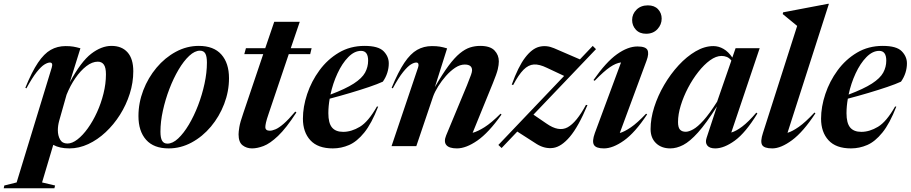

<svg xmlns="http://www.w3.org/2000/svg" viewBox="-108 -764 4763 1004"><path d="M180 206 176.5 220.5H-88.5L-85.5 206L-21 190L162.5 -410.5Q170.5 -437 153 -437Q141.5 -437 124.5 -426.8Q107.5 -416.5 84.2 -387.5Q61 -358.5 30 -302L24.5 -305Q58.5 -388.5 90.5 -436Q122.5 -483.5 157.2 -503.2Q192 -523 235 -523Q259 -523 275.2 -520.2Q291.5 -517.5 312.5 -511.5L257 -333.5Q315.5 -442 369 -483Q422.5 -524 475 -524Q529 -524 559 -490.2Q589 -456.5 589 -391.5Q589 -332 570.5 -273.8Q552 -215.5 519.5 -164Q487 -112.5 444.5 -72.8Q402 -33 353.5 -10.5Q305 12 255 12Q203.5 12 170.5 -6.5L112 190ZM201.5 -132.5Q194.5 -107 194.5 -83.5Q194.5 -55 206.2 -34.2Q218 -13.5 244.5 -13.5Q269.5 -13.5 297.2 -35Q325 -56.5 351.5 -93.5Q378 -130.5 399.2 -177Q420.5 -223.5 433.2 -274.8Q446 -326 446 -375.5Q446 -411 435 -426.2Q424 -441.5 403.5 -441.5Q374 -441.5 343.5 -418Q313 -394.5 286 -355.2Q259 -316 240 -268.5Z M931.5 -524Q1009.5 -524 1049.5 -479Q1089.5 -434 1089.5 -355Q1089.5 -286 1064.2 -220.2Q1039 -154.5 995 -102Q951 -49.5 894 -18.8Q837 12 774 12Q696 12 656 -33Q616 -78 616 -157Q616 -226 641.2 -291.8Q666.5 -357.5 710.5 -410Q754.5 -462.5 811.5 -493.2Q868.5 -524 931.5 -524ZM767.5 -13Q795 -13 823.8 -40Q852.5 -67 879.5 -112.2Q906.5 -157.5 927.8 -213Q949 -268.5 961.5 -326.5Q974 -384.5 974 -436.5Q974 -469.5 965.5 -484.2Q957 -499 937.5 -499Q910.5 -499 881.5 -472Q852.5 -445 825.8 -399.8Q799 -354.5 777.8 -299Q756.5 -243.5 743.8 -185.5Q731 -127.5 731 -75.5Q731 -42.5 739.8 -27.8Q748.5 -13 767.5 -13Z M1297 -170Q1286 -138 1282.8 -123Q1279.5 -108 1279.5 -99.5Q1279.5 -80.5 1303 -80.5Q1315 -80.5 1332.5 -87.8Q1350 -95 1375 -116.5Q1400 -138 1436 -180.5L1442 -176Q1388 -93 1345.8 -53Q1303.5 -13 1270.2 -0.5Q1237 12 1210 12Q1181.5 12 1160.5 -4.2Q1139.5 -20.5 1139.5 -61.5Q1139.5 -74.5 1143.5 -99.5Q1147.5 -124.5 1164.5 -173L1268.5 -481H1169.5L1178 -512H1279L1326 -650H1459.5L1412.5 -512H1521.5L1514 -481H1402Z M1869.5 -206.5Q1835 -118 1796.8 -70.8Q1758.5 -23.5 1717.5 -5.8Q1676.5 12 1632.5 12Q1554 12 1515 -30.5Q1476 -73 1476 -143.5Q1476 -205.5 1498.2 -272.2Q1520.5 -339 1562.5 -396.2Q1604.5 -453.5 1664 -488.8Q1723.5 -524 1798.5 -524Q1870.5 -524 1897.8 -496.2Q1925 -468.5 1925 -432.5Q1925 -408 1917.2 -383.5Q1909.5 -359 1894 -337Q1867 -324.5 1822 -309.2Q1777 -294 1723.2 -278Q1669.5 -262 1616 -248Q1609 -208.5 1609 -172Q1609 -120.5 1628 -97.5Q1647 -74.5 1686.5 -74.5Q1729.5 -74.5 1773.8 -101Q1818 -127.5 1863 -207ZM1780 -498Q1745 -498 1713 -465.2Q1681 -432.5 1656.8 -380.2Q1632.5 -328 1620 -269.5Q1699.5 -299.5 1742.2 -327.2Q1785 -355 1801 -384.2Q1817 -413.5 1817 -447Q1817 -498 1780 -498Z M1946 -302 1940 -305Q1974.5 -388.5 2006.5 -436Q2038.5 -483.5 2073.2 -503.2Q2108 -523 2150.5 -523Q2175.5 -523 2192 -520.2Q2208.5 -517.5 2230 -511L2166 -308.5Q2205.5 -377 2237.2 -419.8Q2269 -462.5 2296.5 -485Q2324 -507.5 2349.8 -515.8Q2375.5 -524 2403 -524Q2455 -524 2477.8 -500.2Q2500.5 -476.5 2500.5 -443Q2500.5 -425 2495 -401.8Q2489.5 -378.5 2469.5 -329.5L2363.5 -69.5Q2390 -76.5 2425.8 -99Q2461.5 -121.5 2509.5 -169.5L2514.5 -165Q2447 -69.5 2388 -28.8Q2329 12 2281.5 12Q2240.5 12 2226 -5.5Q2211.5 -23 2225 -56L2333.5 -317Q2349.5 -357 2355 -372.5Q2360.5 -388 2360.5 -396.5Q2360.5 -426.5 2322 -426.5Q2297.5 -426.5 2272.2 -409.8Q2247 -393 2224 -367Q2201 -341 2183.2 -312.2Q2165.5 -283.5 2157 -260L2069 0H1939.5L2078 -410.5Q2082 -421.5 2080 -429.2Q2078 -437 2068.5 -437Q2057 -437 2040.2 -426.8Q2023.5 -416.5 2000 -387.5Q1976.5 -358.5 1946 -302Z M2498 -6 2842 -367 2751.5 -409.5Q2712.5 -428.5 2683.8 -426.8Q2655 -425 2629.5 -399.2Q2604 -373.5 2575.5 -319.5L2568 -321.5Q2602 -415.5 2637.8 -462.5Q2673.5 -509.5 2711.2 -519.2Q2749 -529 2789 -512L2924.5 -453.5L2991.5 -524L3008.5 -507L2681.5 -164.5L2749.5 -118Q2813.5 -73 2860 -98.2Q2906.5 -123.5 2956 -215.5L2964 -214.5Q2916.5 -101.5 2872 -49Q2827.5 3.5 2784.5 9.5Q2741.5 15.5 2699 -10.5L2597 -76L2515 10Z M3197.5 -659.5Q3197.5 -690.5 3220.2 -713.2Q3243 -736 3280 -736Q3314 -736 3333 -715.8Q3352 -695.5 3352 -666.5Q3352 -635.5 3329.8 -611.5Q3307.5 -587.5 3270.5 -587.5Q3236.5 -587.5 3217 -608.8Q3197.5 -630 3197.5 -659.5ZM3002.5 -68 3139.5 -437.5Q3113.5 -434.5 3082 -413.2Q3050.5 -392 3001.5 -341.5L2995.5 -345.5Q3061 -439.5 3118 -480.2Q3175 -521 3225.5 -521Q3268 -521 3277.5 -502.8Q3287 -484.5 3273 -447L3133 -68.5Q3157 -75 3190.5 -97.8Q3224 -120.5 3270.5 -169.5L3276 -166Q3213 -70.5 3155 -29.2Q3097 12 3050 12Q3008.5 12 2997.8 -6.5Q2987 -25 3002.5 -68Z M3587 -43.5 3641 -207.5Q3584.5 -118.5 3542 -71.2Q3499.5 -24 3464.8 -6Q3430 12 3397 12Q3351 12 3322.5 -15.2Q3294 -42.5 3294 -89Q3294 -144 3313 -203.8Q3332 -263.5 3365.2 -320.2Q3398.5 -377 3440.8 -422.8Q3483 -468.5 3529.8 -495.8Q3576.5 -523 3622.5 -523Q3650 -523 3675.5 -508.2Q3701 -493.5 3721.5 -463L3738.5 -512H3864.5L3716 -71Q3741 -78 3773.5 -102.5Q3806 -127 3847 -175L3852.5 -170.5Q3791 -70 3734.8 -29Q3678.5 12 3632 12Q3602.5 12 3590.5 -3.2Q3578.5 -18.5 3587 -43.5ZM3437.5 -126Q3437.5 -97.5 3447.8 -86.2Q3458 -75 3478 -75Q3494 -75 3517 -87.8Q3540 -100.5 3570.8 -134.5Q3601.5 -168.5 3642 -232.5L3716.5 -447.5Q3705.5 -461 3692.8 -466.2Q3680 -471.5 3665 -471.5Q3636.5 -471.5 3605 -448.8Q3573.5 -426 3543.8 -388.2Q3514 -350.5 3490 -304.8Q3466 -259 3451.8 -212.5Q3437.5 -166 3437.5 -126Z M4060.5 -628.5Q4047 -639.5 4026.8 -656.2Q4006.5 -673 3985 -690.5L3987 -699.5L4221 -744H4226.5L4010 -69.5Q4034.5 -76.5 4069 -100.5Q4103.5 -124.5 4151 -175.5L4156 -171.5Q4092 -74 4033.8 -31Q3975.5 12 3930.5 12Q3887.5 12 3877.2 -6.2Q3867 -24.5 3881.5 -68.5Z M4579 -206.5Q4544.5 -118 4506.2 -70.8Q4468 -23.5 4427 -5.8Q4386 12 4342 12Q4263.5 12 4224.5 -30.5Q4185.5 -73 4185.5 -143.5Q4185.5 -205.5 4207.8 -272.2Q4230 -339 4272 -396.2Q4314 -453.5 4373.5 -488.8Q4433 -524 4508 -524Q4580 -524 4607.2 -496.2Q4634.5 -468.5 4634.5 -432.5Q4634.5 -408 4626.8 -383.5Q4619 -359 4603.5 -337Q4576.5 -324.5 4531.5 -309.2Q4486.5 -294 4432.8 -278Q4379 -262 4325.5 -248Q4318.5 -208.5 4318.5 -172Q4318.5 -120.5 4337.5 -97.5Q4356.5 -74.5 4396 -74.5Q4439 -74.5 4483.2 -101Q4527.5 -127.5 4572.5 -207ZM4489.5 -498Q4454.5 -498 4422.5 -465.2Q4390.5 -432.5 4366.2 -380.2Q4342 -328 4329.5 -269.5Q4409 -299.5 4451.8 -327.2Q4494.5 -355 4510.5 -384.2Q4526.5 -413.5 4526.5 -447Q4526.5 -498 4489.5 -498Z"/></svg>

Font: Newsreader 72pt SemiBold
Style: Italic
Weight: 600
Italic angle: -17°
Designer: Hugues Gentile
Foundry: Production Type
Version: Version 1.003; ttfautohint (v1.8.3)